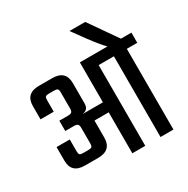

<svg xmlns="http://www.w3.org/2000/svg" viewBox="-181 -982 1124 1145"><g transform="rotate(-30 381.0 -409.5)"><path d="M762 -626V-556H690V0H601V-556H496V0H407V-282H309V-165Q309 -78 217 -78H126Q34 -78 34 -165V-258H125V-177Q125 -159 130.5 -153.5Q136 -148 154 -148H190Q207 -148 213 -153.5Q219 -159 219 -177V-284Q219 -302 212 -308.5Q205 -315 187 -315H127V-386H187Q205 -386 212 -392.5Q219 -399 219 -418V-528Q219 -546 213 -551.5Q207 -557 190 -557H154Q136 -557 130.5 -551.5Q125 -546 125 -528V-449H34V-540Q34 -627 126 -627H217Q309 -627 309 -540V-401Q309 -357 270 -352V-351H407V-626H597Q565 -658 513 -728L447 -819H555L690 -626Z"/></g></svg>

Font: Teko Regular
Style: Regular
Weight: 400
Designer: Manushi Parikh, Jonny Pinhorn
Foundry: Indian Type Foundry
Version: Version 1.105;PS 1.0;hotconv 1.0.78;makeotf.lib2.5.61930; tt